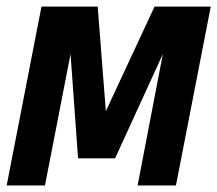

<svg xmlns="http://www.w3.org/2000/svg" viewBox="-35 -567 664 587"><path d="M91.8 -546.9H263.7L288.6 -227.1L437.5 -546.9H609.4L502.9 0H385.7L462.9 -401.9L316.9 -83H203.6L180.7 -401.9L102.5 0H-14.6Z"/></svg>

Font: Hack
Style: Bold Italic
Weight: 700
Italic angle: -11°
Monospace: yes
Designer: Christopher Simpkins
Foundry: Christopher Simpkins
Version: Version 2.017; ttfautohint (v1.4.1) -l 4 -r 80 -G 350 -x 0 -